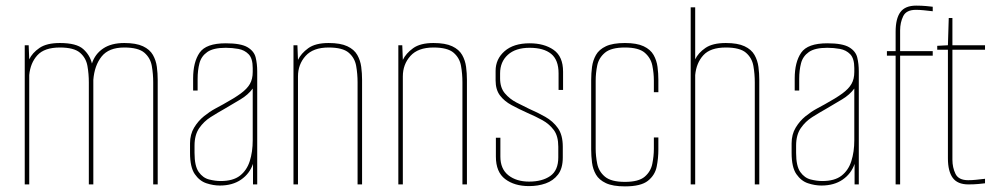

<svg xmlns="http://www.w3.org/2000/svg" viewBox="-20 -656 3536 683"><path d="M68 0V-495H82L84 -445Q95 -468 120.5 -485.5Q146 -503 193 -503Q252 -503 276 -481.5Q300 -460 307 -430Q318 -464 347 -483.5Q376 -503 422 -503Q464 -503 488.5 -491.5Q513 -480 524 -460.5Q535 -441 538 -418Q541 -395 541 -372V0H525V-363Q525 -393 520 -421.5Q515 -450 493.5 -468.5Q472 -487 422 -487Q367 -487 341.5 -455Q316 -423 312 -372V0H296V-363Q296 -393 291 -421.5Q286 -450 264.5 -468.5Q243 -487 193 -487Q138 -487 113 -459.5Q88 -432 84 -389V0Z M762 4Q739 4 714.5 -4Q690 -12 673 -36.5Q656 -61 656 -112V-146Q656 -178 670.5 -202Q685 -226 705.5 -242.5Q726 -259 745.5 -269.5Q765 -280 774 -285Q814 -307 836.5 -323.5Q859 -340 869 -357.5Q879 -375 879 -400V-414Q879 -448 864.5 -463Q850 -478 828 -482Q806 -486 783 -486Q739 -486 717.5 -471Q696 -456 689.5 -431Q683 -406 683 -375V-334H667V-377Q667 -435 690 -468.5Q713 -502 783 -502Q837 -502 860.5 -488Q884 -474 889.5 -451.5Q895 -429 895 -402V0H880V-73Q868 -38 837.5 -17Q807 4 762 4ZM765 -12Q809 -12 833.5 -31Q858 -50 868.5 -83Q879 -116 879 -157V-341Q863 -319 835.5 -302.5Q808 -286 779 -269Q754 -255 729.5 -239.5Q705 -224 688.5 -200Q672 -176 672 -138V-112Q672 -65 687 -44Q702 -23 724 -17.5Q746 -12 765 -12Z M1024 0V-495H1038L1040 -443Q1051 -466 1076.5 -484.5Q1102 -503 1149 -503Q1191 -503 1215.5 -491.5Q1240 -480 1251 -460.5Q1262 -441 1265 -418Q1268 -395 1268 -372V0H1252V-363Q1252 -393 1247 -421.5Q1242 -450 1220.5 -468.5Q1199 -487 1149 -487Q1094 -487 1067 -457Q1040 -427 1040 -384V0Z M1397 0V-495H1411L1413 -443Q1424 -466 1449.5 -484.5Q1475 -503 1522 -503Q1564 -503 1588.5 -491.5Q1613 -480 1624 -460.5Q1635 -441 1638 -418Q1641 -395 1641 -372V0H1625V-363Q1625 -393 1620 -421.5Q1615 -450 1593.5 -468.5Q1572 -487 1522 -487Q1467 -487 1440 -457Q1413 -427 1413 -384V0Z M1862 6Q1810 6 1777 -19Q1744 -44 1744 -99V-166H1760V-99Q1760 -55 1788.5 -32.5Q1817 -10 1862 -10Q1909 -10 1937.5 -30Q1966 -50 1966 -96V-134Q1966 -172 1950 -193.5Q1934 -215 1909.5 -228.5Q1885 -242 1857 -254Q1826 -268 1800 -282Q1774 -296 1758.5 -316.5Q1743 -337 1743 -370V-404Q1743 -446 1775 -474Q1807 -502 1864 -502Q1916 -502 1949.5 -478.5Q1983 -455 1983 -401V-336H1967V-395Q1967 -443 1940.5 -464.5Q1914 -486 1864 -486Q1814 -486 1786.5 -461Q1759 -436 1759 -395V-377Q1759 -344 1776 -324Q1793 -304 1817 -291.5Q1841 -279 1862 -269Q1892 -256 1919.5 -240.5Q1947 -225 1964.5 -200.5Q1982 -176 1982 -134V-96Q1982 -57 1965 -35Q1948 -13 1921 -3.5Q1894 6 1862 6Z M2203 7Q2160 7 2135.5 -4.5Q2111 -16 2100 -35Q2089 -54 2086 -77.5Q2083 -101 2083 -124V-372Q2083 -395 2086 -418Q2089 -441 2100 -460.5Q2111 -480 2135.5 -491.5Q2160 -503 2203 -503Q2245 -503 2269.5 -491.5Q2294 -480 2305 -460.5Q2316 -441 2319 -418Q2322 -395 2322 -372V-328H2306V-369Q2306 -396 2300.5 -423Q2295 -450 2273.5 -468.5Q2252 -487 2203 -487Q2154 -487 2132 -468.5Q2110 -450 2104.5 -423Q2099 -396 2099 -369V-127Q2099 -101 2104.5 -73.5Q2110 -46 2132 -27.5Q2154 -9 2203 -9Q2252 -9 2273.5 -27.5Q2295 -46 2300.5 -73.5Q2306 -101 2306 -127V-167H2322V-124Q2322 -93 2316 -63Q2310 -33 2285 -13Q2260 7 2203 7Z M2437 0V-630H2453V-445Q2464 -468 2489.5 -485.5Q2515 -503 2562 -503Q2604 -503 2628.5 -491.5Q2653 -480 2664 -460.5Q2675 -441 2678 -418Q2681 -395 2681 -372V0H2665V-363Q2665 -393 2660 -421.5Q2655 -450 2633.5 -468.5Q2612 -487 2562 -487Q2507 -487 2482 -459.5Q2457 -432 2453 -389V0Z M2902 4Q2879 4 2854.5 -4Q2830 -12 2813 -36.5Q2796 -61 2796 -112V-146Q2796 -178 2810.5 -202Q2825 -226 2845.5 -242.5Q2866 -259 2885.5 -269.5Q2905 -280 2914 -285Q2954 -307 2976.5 -323.5Q2999 -340 3009 -357.5Q3019 -375 3019 -400V-414Q3019 -448 3004.5 -463Q2990 -478 2968 -482Q2946 -486 2923 -486Q2879 -486 2857.5 -471Q2836 -456 2829.5 -431Q2823 -406 2823 -375V-334H2807V-377Q2807 -435 2830 -468.5Q2853 -502 2923 -502Q2977 -502 3000.5 -488Q3024 -474 3029.5 -451.5Q3035 -429 3035 -402V0H3020V-73Q3008 -38 2977.5 -17Q2947 4 2902 4ZM2905 -12Q2949 -12 2973.5 -31Q2998 -50 3008.5 -83Q3019 -116 3019 -157V-341Q3003 -319 2975.5 -302.5Q2948 -286 2919 -269Q2894 -255 2869.5 -239.5Q2845 -224 2828.5 -200Q2812 -176 2812 -138V-112Q2812 -65 2827 -44Q2842 -23 2864 -17.5Q2886 -12 2905 -12Z M3166 0V-458H3135V-474H3166V-543Q3166 -590 3183 -613Q3200 -636 3239 -636Q3258 -636 3274.5 -634.5Q3291 -633 3298 -632V-616Q3280 -618 3266 -619.5Q3252 -621 3238 -621Q3204 -621 3193 -598.5Q3182 -576 3182 -548V-474H3298V-458H3182V0Z M3425 0Q3386 0 3369 -23.5Q3352 -47 3352 -93V-479H3314V-493L3352 -495L3355 -592H3368V-495H3484V-479H3368V-88Q3368 -60 3379 -37.5Q3390 -15 3424 -15Q3438 -15 3452 -16.5Q3466 -18 3484 -20V-4Q3477 -3 3460.5 -1.5Q3444 0 3425 0Z"/></svg>

Font: Alumni Sans Pinstripe
Style: Regular
Weight: 400
Designer: Robert E. Leuschke
Foundry: Robert E. Leuschke
Version: Version 1.010; ttfautohint (v1.8.4.7-5d5b)